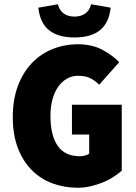

<svg xmlns="http://www.w3.org/2000/svg" viewBox="-20 -870 640 902"><path d="M345 12Q282 12 226.5 -8.5Q171 -29 129.5 -70.5Q88 -112 64 -174.5Q40 -237 40 -320Q40 -402 64 -466Q88 -530 129.5 -573.5Q171 -617 227 -639.5Q283 -662 346 -662Q412 -662 460 -636.5Q508 -611 540 -578L446 -472Q426 -492 403.5 -503Q381 -514 346 -514Q319 -514 295.5 -501Q272 -488 254.5 -464Q237 -440 227 -405Q217 -370 217 -326Q217 -234 251 -185Q285 -136 355 -136Q367 -136 379 -139Q391 -142 399 -148V-238H318V-378H552V-68Q535 -53 512.5 -38.5Q490 -24 463 -13Q436 -2 406 5Q376 12 345 12ZM330 -694Q253 -694 210.5 -728Q168 -762 160 -834L252 -850Q259 -821 279.5 -806.5Q300 -792 330 -792Q360 -792 380.5 -806.5Q401 -821 408 -850L500 -834Q492 -762 449.5 -728Q407 -694 330 -694Z"/></svg>

Font: Source Code Pro Black
Style: Regular
Weight: 900
Monospace: yes
Designer: Paul D. Hunt, Teo Tuominen
Foundry: Adobe Systems Incorporated
Version: Version 2.030;PS 1.000;hotconv 16.6.51;makeotf.lib2.5.65220